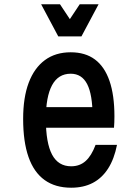

<svg xmlns="http://www.w3.org/2000/svg" viewBox="-20 -860 640 896"><path d="M166 -360H450L412 -317Q412 -418 387 -467Q362 -516 310 -516Q252 -516 223 -462.5Q194 -409 194 -305Q194 -193 223 -138.5Q252 -84 312 -84Q352 -84 379.5 -108.5Q407 -133 426 -184H526Q513 -118 484.5 -73.5Q456 -29 413 -6.5Q370 16 312 16Q238 16 188 -20Q138 -56 113 -127.5Q88 -199 88 -305Q88 -405 114 -474Q140 -543 189.5 -579.5Q239 -616 310 -616Q378 -616 423 -582.5Q468 -549 491 -482.5Q514 -416 514 -317Q514 -304 513.5 -289.5Q513 -275 512 -264H166ZM440 -840 360 -690H252L172 -840H260L333 -730H279L352 -840Z"/></svg>

Font: Martian Mono Condensed
Style: Regular
Weight: 400
Width: 3
Designer: Roman Shamin
Foundry: Evil Martians
Version: Version 1.000